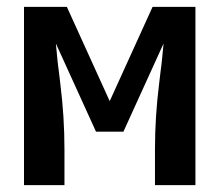

<svg xmlns="http://www.w3.org/2000/svg" viewBox="-20 -540 640 560"><path d="M50 0V-520H175L300 -245L425 -520H550V0H432V-104Q432 -152 435 -199.5Q438 -247 444 -295L448 -329Q451 -350 453 -371Q455 -392 457 -413L340 -156H260L143 -413Q145 -392 147 -371Q149 -350 152 -329L156 -295Q162 -247 165 -199.5Q168 -152 168 -104V0Z"/></svg>

Font: Iosevka Fixed Extended
Style: Bold
Weight: 700
Width: 7
Monospace: yes
Designer: Belleve Invis
Foundry: Belleve Invis
Version: Version 24.1.1; ttfautohint (v1.8.4)